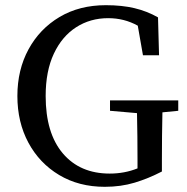

<svg xmlns="http://www.w3.org/2000/svg" viewBox="-20 -705 722 740"><path d="M384 15Q284 15 208 -30.5Q132 -76 89.5 -155Q47 -234 47 -335Q47 -436 90 -515Q133 -594 209.5 -639.5Q286 -685 388 -685Q450 -685 498.5 -673.5Q547 -662 589 -638L593 -492H531L511 -606Q459 -635 397 -635Q328 -635 273.5 -600Q219 -565 187.5 -498Q156 -431 156 -335Q156 -192 222 -114Q288 -36 403 -36Q460 -36 510 -56V-88Q510 -133 509.5 -178.5Q509 -224 508 -269L404 -278V-318H667V-278L606 -272Q605 -227 604.5 -181Q604 -135 604 -88V-44Q552 -17 499 -1Q446 15 384 15Z"/></svg>

Font: Source Serif 4
Style: Regular
Weight: 400
Designer: Frank Grießhammer
Foundry: Adobe
Version: Version 4.005;hotconv 1.1.0;makeotfexe 2.6.0